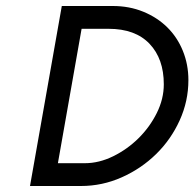

<svg xmlns="http://www.w3.org/2000/svg" viewBox="-20 -620 648 640"><path d="M250 0H80L186 -600H356Q411 -600 457.5 -581Q504 -562 537.5 -529Q571 -496 589.5 -450.5Q608 -405 608 -353Q608 -283 579 -219Q550 -155 500.5 -106.5Q451 -58 386 -29Q321 0 250 0ZM342 -524H252L173 -76H263Q310 -76 357 -99Q404 -122 441.5 -159Q479 -196 502.5 -243Q526 -290 526 -339Q526 -424 478.5 -474Q431 -524 342 -524Z"/></svg>

Font: Gauge
Style: Oblique
Weight: 400
Italic angle: -80°
Designer: Daniel Pimley
Foundry: Daniel Pimley
Version: Version 2.0